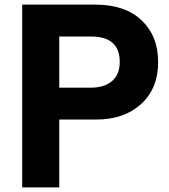

<svg xmlns="http://www.w3.org/2000/svg" viewBox="-20 -820 741 840"><path d="M77.1 0V-799.8H396.5Q527.3 -799.8 599.6 -731Q671.9 -662.1 671.9 -548.8Q671.9 -432.6 597.2 -364.7Q522.5 -296.9 400.4 -296.9H239.3V0ZM239.3 -436.5H377.9Q437.5 -436.5 470.7 -465.8Q503.9 -495.1 503.9 -548.8Q503.9 -660.2 378.9 -660.2H239.3Z"/></svg>

Font: Gothic A1 Black
Style: Regular
Weight: 900
Version: Version 2.50